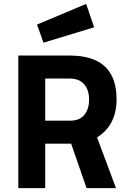

<svg xmlns="http://www.w3.org/2000/svg" viewBox="-20 -965 660 985"><path d="M345 -228H212V0H74V-680H338Q578 -680 578 -456Q578 -323 478 -260L575 0H424ZM437 -454Q437 -504 411.5 -533Q386 -562 338 -562H212V-346H340Q389 -346 413 -376Q437 -406 437 -454ZM170 -839 422 -945 463 -825 203 -746Z"/></svg>

Font: TitilliumText
Style: ExtraBold
Weight: 800
Designer: Accademia di Belle Arti di Urbino and others
Foundry: Accademia di Belle Arti di Urbino and others.
Version: Version 60.001